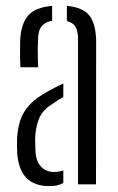

<svg xmlns="http://www.w3.org/2000/svg" viewBox="-20 -626 402 652"><path d="M38.5 -105Q38 -118.5 37.8 -130.5Q37.5 -142.5 38 -157Q40 -191.5 49.8 -219.8Q59.5 -248 82 -271.8Q104.5 -295.5 145 -317Q156 -323 168.8 -329.8Q181.5 -336.5 195 -342.5V-296.5Q186.5 -292 176.5 -285.5Q166.5 -279 155 -271Q122.5 -250.5 111.2 -219.8Q100 -189 99.5 -156Q99.5 -142 99.8 -130.5Q100 -119 100.5 -109Q103 -78 119.5 -60Q136 -42 164 -42Q181.5 -42 195 -47.5V-4.5Q176 6 148.5 6Q96.5 6 69.5 -22Q42.5 -50 38.5 -105ZM49.5 -397.5Q48 -422 48 -445.2Q48 -468.5 48.5 -489Q51 -544 75 -572.5Q99 -601 157 -606V-555.5Q135.5 -552 123 -538.8Q110.5 -525.5 109.5 -498Q108.5 -481 108.2 -461.8Q108 -442.5 108.5 -425.5Q109 -408.5 109.5 -397.5ZM245 0V-492.5Q245 -520 236.5 -534.8Q228 -549.5 207 -554.5V-606Q263.5 -601 285 -571.2Q306.5 -541.5 306.5 -482L306 0Z"/></svg>

Font: Big Shoulders Stencil Text Thin Light
Style: Regular
Weight: 300
Version: Version 2.001